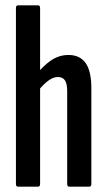

<svg xmlns="http://www.w3.org/2000/svg" viewBox="-20 -703 404 723"><path d="M241 0Q233 0 233 -10V-360Q233 -388 224.5 -400.5Q216 -413 198 -413Q181 -413 163 -400Q145 -387 125 -363L114 -419Q141 -454 171.5 -475Q202 -496 238 -496Q281 -496 302.5 -465.5Q324 -435 324 -371V-10Q324 0 316 0ZM48 0Q40 0 40 -10V-673Q40 -683 48 -683H123Q131 -683 131 -673V-10Q131 0 123 0Z"/></svg>

Font: Sofia Sans Extra Condensed SemiBold
Style: Regular
Weight: 600
Designer: Botio Nikoltchev, Ani Petrova
Foundry: lettersoup
Version: Version 4.101